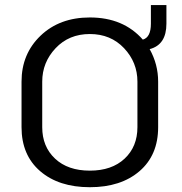

<svg xmlns="http://www.w3.org/2000/svg" viewBox="-20 -737 732 773"><path d="M150 -408.3V-225Q150 -146.7 201.7 -98.3Q253.3 -50 341.7 -50Q430 -50 481.7 -98.3Q533.3 -146.7 533.3 -225V-408.3Q533.3 -485.8 479.6 -542.9Q425.8 -600 341.7 -600Q257.5 -600 203.8 -542.9Q150 -485.8 150 -408.3ZM555 -577.5Q587.5 -586.7 587.5 -641.7V-716.7H650V-641.7Q650 -556.7 582.5 -539.2Q616.7 -478.3 616.7 -408.3V-225Q616.7 -112.5 541.7 -47.9Q466.7 16.7 341.7 16.7Q216.7 16.7 141.7 -47.9Q66.7 -112.5 66.7 -225V-408.3Q66.7 -520 143.3 -593.3Q220 -666.7 341.7 -666.7Q476.7 -666.7 555 -577.5Z"/></svg>

Font: BoonBaan
Style: Regular
Weight: 400
Designer: Sungsit Sawaiwan
Foundry: FontUni
Version: Version 2.0